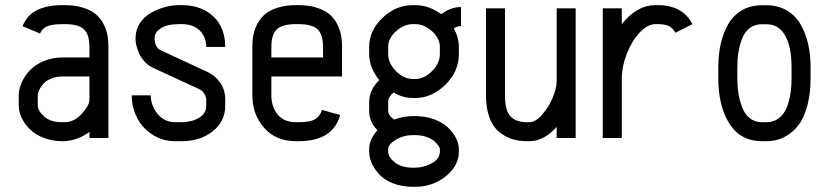

<svg xmlns="http://www.w3.org/2000/svg" viewBox="-20 -532 3191 740"><path d="M220.7 -237.3Q196.3 -237.3 176.8 -229Q157.2 -220.7 146.7 -208.5Q136.2 -196.3 130.9 -184.8Q125.5 -173.3 125.5 -164.6V-126.5Q125.5 -105.5 149.7 -83.3Q173.8 -61 220.7 -61H229.5Q265.6 -61 295.2 -93.5Q324.7 -126 324.7 -147.5V-237.3ZM220.7 -512.2H229.5Q268.6 -512.2 298.6 -502.9Q328.6 -493.7 347.2 -478.8Q365.7 -463.9 377.4 -442.4Q389.2 -420.9 393.6 -398.9Q397.9 -377 397.9 -351.1V0H324.7V-23.9Q282.2 8.3 229.5 12.2H220.7Q182.6 12.2 150.1 0Q117.7 -12.2 96.7 -32.2Q75.7 -52.2 64 -76.7Q52.2 -101.1 52.2 -126.5V-164.6Q52.2 -189.5 64 -215.1Q75.7 -240.7 96.4 -262.2Q117.2 -283.7 149.9 -297.1Q182.6 -310.5 220.7 -310.5H324.7V-351.1Q324.7 -398.9 303.7 -418.9Q282.7 -439 229.5 -439H220.7Q180.7 -439 161.4 -430.4Q142.1 -421.9 134.3 -402.8L66.9 -431.2Q85 -475.1 123.8 -493.7Q162.6 -512.2 220.7 -512.2Z M774.9 -351.1Q774.9 -389.6 749.8 -414.3Q724.6 -439 679.7 -439H670.9Q624 -439 599.9 -423.1Q575.7 -407.2 575.7 -385.3V-379.4Q577.1 -362.3 584.2 -351.8Q591.3 -341.3 598.1 -338.9L782.2 -253.4Q809.1 -240.7 828.6 -213.4Q848.1 -186 848.1 -147V-124.5Q848.1 -64 799.8 -25.9Q751.5 12.2 679.7 12.2H656.2Q605.5 12.2 565.9 -14.2Q526.4 -40.5 507.1 -80.3Q487.8 -120.1 487.8 -164.6H561Q561 -125.5 587.2 -93.3Q613.3 -61 656.2 -61H679.7Q717.8 -61 746.3 -77.6Q774.9 -94.2 774.9 -124.5V-147Q774.9 -159.7 767.1 -171.1Q759.3 -182.6 751 -187L567.9 -271.5Q549.8 -280.3 536.1 -295.7Q522.5 -311 515.6 -327.4Q508.8 -343.8 505.6 -356.9Q502.4 -370.1 502.4 -379.4V-385.3Q502.4 -417.5 519.3 -442.9Q536.1 -468.3 562.5 -482.9Q588.9 -497.6 616.7 -504.9Q644.5 -512.2 670.9 -512.2H679.7Q734.9 -512.2 773.9 -489.5Q813 -466.8 830.6 -431.2Q848.1 -395.5 848.1 -351.1Z M1025.9 -237.3V-164.6Q1025.9 -120.6 1050 -90.8Q1074.2 -61 1121.1 -61H1129.9Q1176.3 -61 1195.3 -73Q1214.4 -85 1220.7 -108.4L1291 -88.9Q1263.7 12.2 1129.9 12.2H1121.1Q1043 12.2 997.8 -39.6Q952.6 -91.3 952.6 -164.6V-351.1Q952.6 -377 957 -398.9Q961.4 -420.9 973.1 -442.4Q984.9 -463.9 1003.4 -478.8Q1022 -493.7 1052 -502.9Q1082 -512.2 1121.1 -512.2H1129.9Q1168.9 -512.2 1199 -502.9Q1229 -493.7 1247.6 -478.8Q1266.1 -463.9 1277.8 -442.4Q1289.6 -420.9 1293.9 -398.9Q1298.3 -377 1298.3 -351.1V-237.3ZM1225.1 -310.5V-351.1Q1225.1 -398.9 1204.1 -418.9Q1183.1 -439 1129.9 -439H1121.1Q1067.9 -439 1046.9 -418.9Q1025.9 -398.9 1025.9 -351.1V-310.5Z M1675.3 42.5Q1675.3 37.6 1669.4 29.3Q1663.6 21 1653.1 11.5Q1642.6 2 1623 -4.6Q1603.5 -11.2 1580.1 -11.2H1571.3Q1535.2 -11.2 1505.6 6.6Q1476.1 24.4 1476.1 42.5V52.2Q1476.1 74.2 1502 94.2Q1527.8 114.3 1571.3 114.3H1580.1Q1612.3 114.3 1643.8 97.4Q1675.3 80.6 1675.3 52.2ZM1580.1 -439H1571.3Q1537.1 -439 1506.6 -411.9Q1476.1 -384.8 1476.1 -351.1V-323.7Q1476.1 -288.1 1506.3 -257.8Q1536.6 -227.5 1571.3 -227.5H1580.1Q1614.7 -227.5 1645 -257.8Q1675.3 -288.1 1675.3 -323.7V-351.1Q1675.3 -384.8 1644.8 -411.9Q1614.3 -439 1580.1 -439ZM1434.6 -30.3Q1402.8 -61.5 1402.8 -105V-137.2Q1402.8 -185.1 1441.4 -223.1Q1402.8 -272.9 1402.8 -323.7V-351.1Q1402.8 -414.1 1454.1 -463.1Q1505.4 -512.2 1571.3 -512.2H1580.1Q1633.3 -512.2 1680.7 -477.1Q1716.8 -504.9 1756.8 -504.9V-431.6Q1742.2 -431.6 1729 -422.4Q1748.5 -387.2 1748.5 -351.1V-323.7Q1748.5 -256.3 1696.5 -205.3Q1644.5 -154.3 1580.1 -154.3H1571.3Q1533.7 -154.3 1496.6 -175.3Q1476.1 -158.2 1476.1 -139.6V-105Q1476.1 -86.9 1499 -71.3Q1535.2 -84.5 1571.3 -84.5H1580.1Q1619.6 -84.5 1652.8 -72.3Q1686 -60.1 1706.3 -40.8Q1726.6 -21.5 1737.5 0.2Q1748.5 22 1748.5 42.5V52.2Q1748.5 107.4 1697.8 147.7Q1647 188 1580.1 188H1571.3Q1528.8 188 1494.9 174.6Q1460.9 161.1 1441.7 140.1Q1422.4 119.1 1412.6 96.4Q1402.8 73.7 1402.8 52.2V42.5Q1402.8 6.3 1434.6 -30.3Z M2125.5 -500H2198.7V0H2125.5V-43Q2076.7 12.2 2020.5 12.2H2011.7Q1979.5 12.2 1952.4 3.4Q1925.3 -5.4 1902.3 -24.7Q1879.4 -43.9 1866.2 -79.6Q1853 -115.2 1853 -164.6V-500H1926.3V-164.6Q1926.3 -106 1947.5 -83.5Q1968.8 -61 2011.7 -61H2020.5Q2043.5 -61 2068.8 -89.4Q2094.2 -117.7 2109.9 -154.8Q2125.5 -191.9 2125.5 -218.3Z M2376.5 0H2303.2V-500H2376.5V-439Q2434.6 -512.2 2505.9 -512.2H2514.6Q2611.8 -512.2 2648.4 -439L2583 -405.8Q2574.2 -422.9 2559.1 -430.9Q2543.9 -439 2514.6 -439H2505.9Q2476.1 -439 2445.6 -406.5Q2415 -374 2395.8 -324.7Q2376.5 -275.4 2376.5 -229.5Z M3104 -274.4V-229.5Q3104 -172.9 3092.5 -128.7Q3081.1 -84.5 3063.7 -58.6Q3046.4 -32.7 3022.9 -16.1Q2999.5 0.5 2977.8 6.3Q2956.1 12.2 2933.6 12.2H2916.5Q2834.5 12.2 2791.5 -55.2Q2748.5 -122.6 2748.5 -230V-273.9Q2748.5 -322.8 2758.1 -364.3Q2767.6 -405.8 2787.1 -439.5Q2806.6 -473.1 2839.6 -492.4Q2872.6 -511.7 2915.5 -511.7H2934.6Q2978 -511.7 3011.2 -492.7Q3044.4 -473.6 3064.2 -440.4Q3084 -407.2 3094 -365.2Q3104 -323.2 3104 -274.4ZM2934.6 -438.5H2915.5Q2888.7 -438.5 2869.4 -423.6Q2850.1 -408.7 2840.3 -383.3Q2830.6 -357.9 2826.2 -331.1Q2821.8 -304.2 2821.8 -273.9V-230Q2821.8 -199.2 2826.2 -171.6Q2830.6 -144 2840.6 -117.9Q2850.6 -91.8 2870.1 -76.4Q2889.6 -61 2916.5 -61H2933.6Q2956.1 -61 2973.4 -71Q2990.7 -81.1 3001.5 -97.4Q3012.2 -113.8 3018.8 -136.2Q3025.4 -158.7 3028.1 -181.4Q3030.8 -204.1 3030.8 -229.5V-274.4Q3030.8 -298.3 3028.3 -320.3Q3025.9 -342.3 3019 -364.3Q3012.2 -386.2 3001.7 -402.3Q2991.2 -418.5 2974.1 -428.5Q2957 -438.5 2934.6 -438.5Z"/></svg>

Font: Anka/Coder Narrow
Style: Regular
Weight: 400
Width: 3
Monospace: yes
Version: Version 001.100